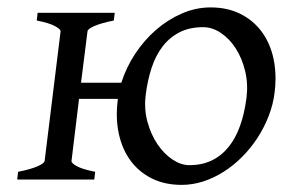

<svg xmlns="http://www.w3.org/2000/svg" viewBox="-20 -489 778 523"><path d="M651.4 -222.2Q656.2 -260.7 647.7 -295.7Q639.2 -330.6 622.1 -357.2Q605 -383.8 581.5 -399.4Q558.1 -415 533.2 -415Q496.1 -415 468.8 -400.9Q441.4 -386.7 422.6 -362.1Q403.8 -337.4 392.8 -303.7Q381.8 -270 377 -231Q372.1 -192.4 381.6 -157.5Q391.1 -122.6 408.9 -96.2Q426.8 -69.8 450 -54.4Q473.1 -39.1 495.6 -39.1Q530.3 -39.1 556.9 -52Q583.5 -64.9 602.8 -88.9Q622.1 -112.8 634 -146.5Q646 -180.2 651.4 -222.2ZM728 -236.8Q724.1 -204.6 711.9 -173.1Q699.7 -141.6 681.6 -113.8Q663.6 -85.9 640.1 -62.3Q616.7 -38.6 589.8 -21.5Q563 -4.4 533.9 5.1Q504.9 14.6 475.1 14.6Q428.7 14.6 393.6 -2.9Q358.4 -20.5 335.7 -51.3Q313 -82 303.7 -124.5Q294.4 -167 300.8 -216.8V-219.7H195.3L174.8 -50.8Q173.8 -44.9 189.2 -36.4Q204.6 -27.8 239.3 -21L236.8 0H26.9L29.3 -21Q63.5 -27.8 82 -35.9Q100.6 -43.9 101.6 -50.8L145 -403.3Q145.5 -409.2 130.1 -417.7Q114.7 -426.3 80.1 -433.1L82.5 -454.1H292.5L290 -433.1Q255.9 -426.3 237.3 -418.2Q218.8 -410.2 218.3 -403.3L200.7 -263.7H310.5Q323.7 -305.2 348.1 -342.3Q372.6 -379.4 404.8 -407.5Q437 -435.5 475.1 -452.1Q513.2 -468.8 553.7 -468.8Q599.6 -468.8 634.8 -451.2Q669.9 -433.6 692.9 -402.6Q715.8 -371.6 725.1 -329.1Q730.5 -303.2 730.5 -274.9Q730.5 -256.3 728 -236.8Z"/></svg>

Font: Akkhara
Style: Italic
Weight: 400
Italic angle: -7°
Designer: J. Victor Gaultney
Version: Version 1.00 June 13, 2006, initial release